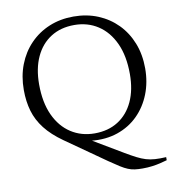

<svg xmlns="http://www.w3.org/2000/svg" viewBox="-93 -763 949 1041"><g transform="rotate(-10 381.0 -242.0)"><path d="M430.5 124.5 211 -29.5Q150 -72.5 114 -118.8Q78 -165 62.5 -218Q47 -271 47 -334Q47 -410 71.5 -473.2Q96 -536.5 141 -583Q186 -629.5 247 -654.8Q308 -680 380.5 -680Q453.5 -680 514.8 -654.8Q576 -629.5 621 -583.8Q666 -538 690.8 -475Q715.5 -412 715.5 -336Q715.5 -260 690 -195.2Q664.5 -130.5 617.5 -83.8Q570.5 -37 505 -14.5Q439.5 8 360 0L331 -19L524.5 96Q559 116.5 584.5 129.5Q610 142.5 633 149.5Q656 156.5 682.2 158.2Q708.5 160 744 158V175Q727 180 706.2 185Q685.5 190 661 193.2Q636.5 196.5 608 196.5Q583.5 196.5 565 194Q546.5 191.5 528.5 184.2Q510.5 177 487.5 162.5Q464.5 148 430.5 124.5ZM385.5 -36Q460.5 -36 515 -70.8Q569.5 -105.5 599 -169.2Q628.5 -233 628.5 -320Q628.5 -420 596.2 -490Q564 -560 507.2 -597Q450.5 -634 377 -634Q302 -634 247.5 -599.2Q193 -564.5 163.5 -500.8Q134 -437 134 -350Q134 -250.5 166.2 -180.2Q198.5 -110 255.5 -73Q312.5 -36 385.5 -36Z"/></g></svg>

Font: Newsreader 16pt
Style: Regular
Weight: 400
Designer: Hugues Gentile
Foundry: Production Type
Version: Version 1.003